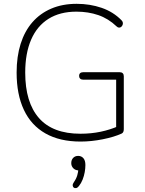

<svg xmlns="http://www.w3.org/2000/svg" viewBox="-20 -733 758 1005"><path d="M402 8Q293 8 218 -34.5Q143 -77 105 -158Q67 -239 67 -353Q67 -437 88 -503.5Q109 -570 149.5 -616.5Q190 -663 248.5 -688Q307 -713 381 -713Q451 -713 512 -692Q573 -671 616 -627Q622 -621 623 -614.5Q624 -608 621.5 -602Q619 -596 614 -592Q609 -588 602.5 -588.5Q596 -589 590 -595Q547 -636 494.5 -654Q442 -672 380 -672Q294 -672 234 -634.5Q174 -597 143 -525.5Q112 -454 112 -353Q112 -197 184 -115Q256 -33 401 -33Q457 -33 507 -43.5Q557 -54 600 -73L588 -35V-316H415Q405 -316 399.5 -321.5Q394 -327 394 -336Q394 -345 399.5 -350Q405 -355 415 -355H607Q617 -355 622.5 -349.5Q628 -344 628 -334V-57Q628 -49 625.5 -43Q623 -37 617 -34Q578 -16 518 -4Q458 8 402 8ZM393 241Q386 250 378.5 251.5Q371 253 366 249Q361 245 360.5 237.5Q360 230 367 220Q379 203 384.5 184.5Q390 166 390 150L393 159Q375 159 364 148Q353 137 353 121Q353 104 363 93.5Q373 83 389 83Q406 83 416.5 95Q427 107 427 131Q427 148 423.5 168Q420 188 412.5 207Q405 226 393 241Z"/></svg>

Font: Nunito ExtraLight
Style: Regular
Weight: 200
Designer: Vernon Adams
Foundry: Vernon Adams
Version: Version 3.602